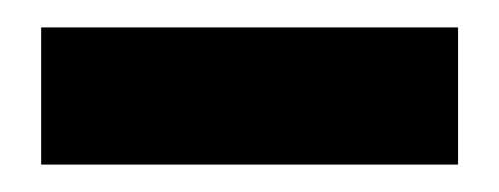

<svg xmlns="http://www.w3.org/2000/svg" viewBox="-20 -802 364 140"><path d="M314 -782V-682H10V-782Z"/></svg>

Font: Bakbak One
Style: Regular
Weight: 400
Designer: Saumya Kishore and Sanchit Sawaria
Foundry: A Good Feeling
Version: Version 1.003; ttfautohint (v1.8.3)